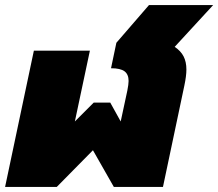

<svg xmlns="http://www.w3.org/2000/svg" viewBox="-39 -734 857 754"><path d="M94 -535H314L255 -257L329 -331H394L435 -257L461 -378Q466 -403 466 -416Q466 -442 450 -454Q434 -466 397 -466L418 -566L546 -714H798L647 -550Q671 -534 682 -512.5Q693 -491 693 -461Q693 -436 685 -398L601 0H408L326 -144L184 0H-19Z"/></svg>

Font: Prompt Black
Style: Italic
Weight: 900
Italic angle: -12°
Designer: Katatrad Team
Foundry: CadsonDemak
Version: Version 1.001